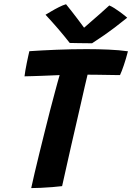

<svg xmlns="http://www.w3.org/2000/svg" viewBox="-20 -906 641 932"><path d="M99 -535.5Q100 -545.5 103 -563.2Q106 -581 110 -600.5Q114 -620 117.5 -635.8Q121 -651.5 122.5 -657.5Q180.5 -661.5 253.5 -664.5Q326.5 -667.5 400.5 -667.5Q456 -667.5 507.5 -665.2Q559 -663 601 -657Q592 -621.5 581.2 -589.8Q570.5 -558 562.5 -541.5Q552.5 -541.5 533.5 -541.8Q514.5 -542 491 -542.5Q467.5 -543 444.8 -543.2Q422 -543.5 405 -543.5Q400.5 -525 392 -488.5Q383.5 -452 372.8 -404.2Q362 -356.5 349.8 -304Q337.5 -251.5 326 -200.8Q314.5 -150 305 -107.5Q295.5 -65 289.2 -37Q283 -9 281.5 -2.5Q263 0 234.2 2.2Q205.5 4.5 177 5.8Q148.5 7 131.5 7Q138 -22.5 148 -66Q158 -109.5 170.8 -160.8Q183.5 -212 196.8 -265.8Q210 -319.5 223.2 -370.5Q236.5 -421.5 248 -464Q254 -487 259.5 -506.5Q265 -526 269.5 -541.5Q251 -540.5 229 -539.8Q207 -539 184 -538Q161 -537 139 -536.5Q117 -536 99 -535.5ZM510.5 -879.5Q521.5 -875 535 -866.5Q548.5 -858 561.8 -848.2Q575 -838.5 584.8 -830.8Q594.5 -823 597.5 -820Q530.5 -766 487.5 -736.5Q444.5 -707 427 -696Q417 -696 396.5 -696.2Q376 -696.5 354.2 -696.8Q332.5 -697 318.5 -697.5Q291.5 -732 262.5 -765.8Q233.5 -799.5 201 -834.5Q212 -841 229.2 -851.2Q246.5 -861.5 265.8 -871.2Q285 -881 300.5 -885.5Q314.5 -868 329.2 -849.5Q344 -831 356.5 -814Q369 -797 378.5 -784.5Q388 -772 391 -767.5H383.5Q392.5 -775.5 414.8 -794.8Q437 -814 463.2 -837Q489.5 -860 510.5 -879.5Z"/></svg>

Font: Grandstander Thin SemiBold
Style: Italic
Weight: 600
Italic angle: -15°
Version: Version 1.200